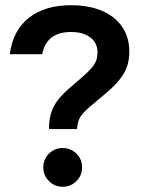

<svg xmlns="http://www.w3.org/2000/svg" viewBox="-20 -705 543 735"><path d="M167.5 -210.8Q167.5 -245 175.4 -271.2Q183.3 -297.5 200.4 -320.4Q217.5 -343.3 245 -366.7L289.2 -405Q321.7 -432.5 337.5 -453.3Q353.3 -474.2 353.3 -504.2Q353.3 -540.8 325.8 -561.7Q298.3 -582.5 251.7 -582.5Q205.8 -582.5 177.9 -561.7Q150 -540.8 141.7 -497.5H17.5Q29.2 -588.3 90.4 -636.7Q151.7 -685 252.5 -685Q320 -685 370 -663.8Q420 -642.5 447.5 -602.5Q475 -562.5 475 -507.5Q475 -458.3 453.3 -422.5Q431.7 -386.7 385.8 -348.3L328.3 -300Q298.3 -275 287.5 -257.5Q276.7 -240 275 -210.8ZM220 10Q189.2 10 167.5 -11.7Q145.8 -33.3 145.8 -64.2Q145.8 -95.8 167.5 -117.1Q189.2 -138.3 220 -138.3Q250.8 -138.3 272.5 -117.1Q294.2 -95.8 294.2 -64.2Q294.2 -33.3 272.5 -11.7Q250.8 10 220 10Z"/></svg>

Font: Funnel Display SemiBold
Style: Regular
Weight: 600
Designer: NORD ID, Kristian Moeller
Foundry: Dicotype
Version: Version 1.000